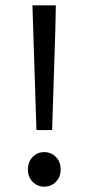

<svg xmlns="http://www.w3.org/2000/svg" viewBox="-20 -690 333 722"><path d="M117 -201 105 -574 102 -670H190L188 -574L176 -201ZM146 12Q121 12 103 -6Q85 -24 85 -52Q85 -82 103 -100Q121 -118 146 -118Q172 -118 190 -100Q208 -82 208 -52Q208 -24 190 -6Q172 12 146 12Z"/></svg>

Font: Assistant Medium
Style: Regular
Weight: 500
Designer: Hebrew By Ben Nathan, Latin by Paul Hunt
Version: Version 3.000